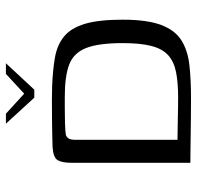

<svg xmlns="http://www.w3.org/2000/svg" viewBox="-28 -628 658 641"><g transform="rotate(-90 300.5 -307.0)"><path d="M208.5 -615.8H241.8L308.8 -554.7L374.7 -615.8H410.3L322.2 -521H295.4ZM555.8 -226.3Q555.8 -143.7 538 -97.2Q520.3 -50.7 486.6 -29.7Q452.8 -8.6 404.5 -3.2Q356.1 2.2 294.6 2.2Q266.3 2.2 234.8 1.9Q203.2 1.5 172.7 1.1Q142.3 0.7 117.6 0.4Q93 0 78 0V-396.5Q78 -428.3 86.8 -443Q95.5 -457.8 131 -460Q147 -460.7 173 -461.1Q199.1 -461.5 228.8 -461.9Q258.5 -462.2 286.4 -462.2Q314.3 -462.2 333.2 -461.5Q388 -459.3 429.7 -452Q471.4 -444.7 499.5 -421.8Q527.7 -398.9 541.8 -352.5Q555.8 -306.2 555.8 -226.3ZM154.7 -43Q162 -43 180.3 -42.6Q198.5 -42.3 220.5 -41.9Q242.5 -41.5 263.2 -41.1Q283.8 -40.8 295.3 -40.8Q346 -40.8 381 -47.8Q415.9 -54.7 437.3 -74.2Q458.7 -93.6 468.1 -130.3Q477.6 -167.1 477.6 -225.5Q477.6 -306 461.3 -347.7Q445 -389.4 406.4 -404.3Q367.8 -419.2 298.9 -419.2Q285.5 -419.2 259.8 -419.2Q234.2 -419.2 209.1 -418.5Q184 -417.7 170.3 -415.5Q162.8 -412.2 158.8 -405.8Q154.7 -399.5 154.7 -380.3Z"/></g></svg>

Font: Genos Thin
Style: Regular
Weight: 100
Designer: Robert E. Leuschke
Foundry: Robert E. Leuschke
Version: Version 1.010